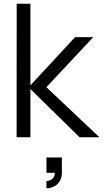

<svg xmlns="http://www.w3.org/2000/svg" viewBox="-20 -740 556 1035"><path d="M144 0V-260L409 0H516L230 -270L483 -540H385L144 -280V-720H70L69.5 0ZM230.5 275C272 275 313.5 247.5 313.5 191.5V109H230.5V191.5H275C277 227.5 242.5 236 230.5 236Z"/></svg>

Font: Manrope
Style: Regular
Weight: 400
Designer: Mikhail Sharanda
Foundry: Mikhail Sharanda
Version: Version 4.505